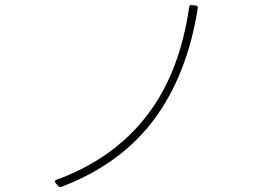

<svg xmlns="http://www.w3.org/2000/svg" viewBox="-20 -736 1040 761"><path d="M219 5Q213 5 210 1L200 -11Q198 -13 198 -17Q198 -22 203 -23Q427 -105 559.5 -274.5Q692 -444 730 -709Q731 -717 740 -716L756 -714Q766 -712 764 -704Q722 -438 589.5 -261Q457 -84 222 5Z"/></svg>

Font: LINE Seed JP_TTF Thin
Style: Regular
Weight: 250
Designer: LY Corporation & Fontrix & Fontworks
Version: Version 1.008